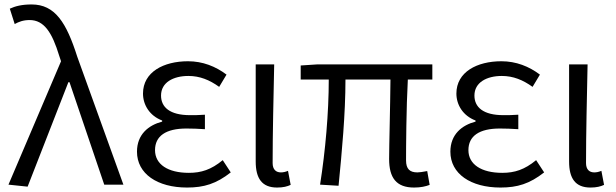

<svg xmlns="http://www.w3.org/2000/svg" viewBox="-20 -829 2766 862"><path d="M104 9 287 -460H292L448 0H534L327 -574C278 -728 227 -809 122 -809C77 -809 48 -801 24 -790L46 -721C64 -731 84 -739 113 -739C178 -739 214 -683 246 -578L254 -554L18 0Z M820 13C896 13 951 -4 1016 -55L980 -110C928 -67 883 -53 828 -53C734 -53 676 -91 676 -155C676 -218 724 -252 817 -252C844 -252 868 -251 900 -249V-314C873 -312 855 -312 833 -312C742 -312 703 -348 703 -400C703 -459 758 -488 826 -488C877 -488 921 -470 964 -439L997 -494C948 -531 890 -554 824 -554C715 -554 622 -506 622 -409C622 -358 652 -309 708 -288V-283C647 -267 595 -226 595 -148C595 -49 686 13 820 13Z M1224 13C1252 13 1270 8 1285 1L1273 -62C1261 -57 1251 -55 1241 -55C1219 -55 1204 -68 1204 -97C1204 -234 1208 -391 1211 -540H1128V-104C1128 -28 1156 13 1224 13Z M1839 13C1869 13 1891 8 1909 1L1898 -61C1877 -57 1863 -55 1854 -55C1820 -55 1803 -70 1803 -109C1803 -165 1804 -345 1811 -472H1921V-540H1406L1330 -535V-472H1456C1456 -323 1441 -153 1417 0L1500 5C1515 -148 1531 -317 1531 -472H1733C1732 -350 1727 -174 1727 -115C1727 -31 1759 13 1839 13Z M2227 13C2303 13 2358 -4 2423 -55L2387 -110C2335 -67 2290 -53 2235 -53C2141 -53 2083 -91 2083 -155C2083 -218 2131 -252 2224 -252C2251 -252 2275 -251 2307 -249V-314C2280 -312 2262 -312 2240 -312C2149 -312 2110 -348 2110 -400C2110 -459 2165 -488 2233 -488C2284 -488 2328 -470 2371 -439L2404 -494C2355 -531 2297 -554 2231 -554C2122 -554 2029 -506 2029 -409C2029 -358 2059 -309 2115 -288V-283C2054 -267 2002 -226 2002 -148C2002 -49 2093 13 2227 13Z M2631 13C2659 13 2677 8 2692 1L2680 -62C2668 -57 2658 -55 2648 -55C2626 -55 2611 -68 2611 -97C2611 -234 2615 -391 2618 -540H2535V-104C2535 -28 2563 13 2631 13Z"/></svg>

Font: Noto Sans KR DemiLight
Style: Regular
Weight: 350
Designer: Ryoko NISHIZUKA 西塚涼子 (kana, bopomofo & ideographs); Paul D. Hunt (Latin, Greek & Cyrillic); Sandoll Communications 산돌커뮤니
Foundry: Adobe
Version: Version 2.004;hotconv 1.0.118;makeotfexe 2.5.65603